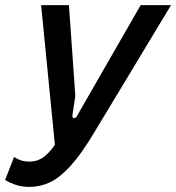

<svg xmlns="http://www.w3.org/2000/svg" viewBox="-74 -720 690 752"><path d="M41 12Q11 12 -13.5 3.5Q-38 -5 -54 -15L-19 -105Q-5 -96 9.5 -91.5Q24 -87 40 -87Q73 -87 97 -105Q121 -123 141 -153L87 -700H196L221 -344L210 -271Q208 -259 214.5 -257.5Q221 -256 227 -265L477 -700H596L295 -201Q244 -116 202 -70Q160 -24 121.5 -6Q83 12 41 12Z"/></svg>

Font: Finlandica Medium
Style: Italic
Weight: 500
Italic angle: -8°
Designer: Niklas Ekholm, Juho Hiilivirta, Jaakko Suomalainen
Foundry: Helsinki Type Studio
Version: Version 1.063